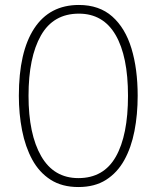

<svg xmlns="http://www.w3.org/2000/svg" viewBox="-20 -744 631 774"><path d="M535 -358Q535 -282 522 -215.5Q509 -149 481 -98.5Q453 -48 407.5 -19Q362 10 296 10Q230 10 184 -19.5Q138 -49 110 -100.5Q82 -152 69 -218.5Q56 -285 56 -358Q56 -535 118 -629.5Q180 -724 298 -724Q380 -724 432.5 -677.5Q485 -631 510 -548.5Q535 -466 535 -358ZM95 -358Q95 -203 146 -114.5Q197 -26 296 -26Q398 -26 447 -112.5Q496 -199 496 -358Q496 -517 446 -603Q396 -689 298 -689Q195 -689 145 -601Q95 -513 95 -358Z"/></svg>

Font: Noto Sans Lao UI Cond ExtLt
Style: Regular
Weight: 200
Width: 3
Designer: Monotype Design Team
Foundry: Monotype Imaging Inc.
Version: Version 2.000; ttfautohint (v1.8.4.7-5d5b)